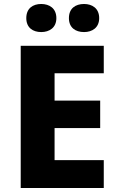

<svg xmlns="http://www.w3.org/2000/svg" viewBox="-20 -944 595 964"><path d="M112 -853C112 -805 145 -783 187 -783C228 -783 263 -805 263 -853C263 -902 228 -924 187 -924C145 -924 112 -902 112 -853ZM326 -853C326 -805 359 -783 402 -783C443 -783 478 -805 478 -853C478 -902 443 -924 402 -924C359 -924 326 -902 326 -853ZM501 0V-140H254V-301H483V-439H254V-576H501V-714H84V0Z"/></svg>

Font: Noto Sans Gurmukhi ExtraBold
Style: Regular
Weight: 800
Designer: Jelle Bosma - Monotype Design Team
Foundry: Monotype Imaging Inc.
Version: Version 2.004